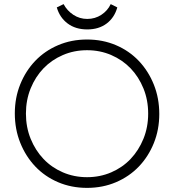

<svg xmlns="http://www.w3.org/2000/svg" viewBox="-20 -902 846 933"><path d="M403 -41Q466 -41 520.5 -64.5Q575 -88 614.5 -129.5Q654 -171 677 -227.5Q700 -284 700 -350Q700 -416 677 -472.5Q654 -529 614.5 -570Q575 -611 520.5 -634.5Q466 -658 403 -658Q340 -658 285.5 -634.5Q231 -611 191.5 -570Q152 -529 129 -472.5Q106 -416 106 -350Q106 -284 129 -227.5Q152 -171 191.5 -129.5Q231 -88 285.5 -64.5Q340 -41 403 -41ZM403 11Q327 11 262.5 -16.5Q198 -44 151.5 -93Q105 -142 78.5 -208Q52 -274 52 -351Q52 -427 78.5 -492.5Q105 -558 151.5 -606.5Q198 -655 262.5 -682.5Q327 -710 403 -710Q479 -710 543.5 -682.5Q608 -655 654.5 -606Q701 -557 727.5 -491Q754 -425 754 -348Q754 -272 727.5 -206.5Q701 -141 654.5 -92.5Q608 -44 543.5 -16.5Q479 11 403 11ZM404 -759Q347 -759 308.5 -788Q270 -817 256 -866L289 -882Q306 -850 336.5 -830Q367 -810 404 -810Q442 -810 472.5 -830Q503 -850 518 -882L550 -866Q536 -816 498 -787.5Q460 -759 404 -759Z"/></svg>

Font: Tilda Sans Light
Style: Regular
Weight: 300
Designer: ParaType Ltd
Foundry: ParaType Ltd
Version: Version 1.009